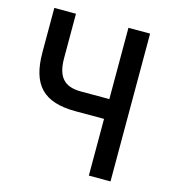

<svg xmlns="http://www.w3.org/2000/svg" viewBox="-104 -782 794 870"><g transform="rotate(15 293.0 -346.5)"><path d="M258.8 -266.1H391.6V0H493.2V-693.4H391.6V-358.9H258.8C179.7 -358.9 145.5 -397 145.5 -485.8V-693.4H43.9V-485.8C43.9 -331.5 107.9 -266.1 258.8 -266.1Z"/></g></svg>

Font: Cascadia Mono NF
Style: Regular
Weight: 400
Monospace: yes
Designer: Aaron Bell
Foundry: Saja Typeworks
Version: Version 2404.023